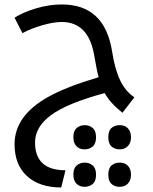

<svg xmlns="http://www.w3.org/2000/svg" viewBox="-20 -515 684 856"><path d="M136.2 120.1Q136.2 244.1 272 244.1L252.9 320.8Q156.2 320.8 100.6 270.3Q44.9 219.7 44.9 127.9Q44.9 0 196.8 -84Q275.4 -127.9 419.9 -170.9Q412.1 -197.3 399.9 -268.6Q374.5 -417 254.9 -417Q219.2 -417 168.9 -402.6Q118.7 -388.2 80.1 -367.2L44.9 -436Q83.5 -460.9 141.6 -478Q199.7 -495.1 255.9 -495.1Q447.3 -495.1 480 -284.2Q492.2 -206.1 515.6 -157Q539.1 -107.9 579.1 -81.1L525.9 -12.2Q469.7 -57.1 446.8 -100.1Q279.3 -54.7 207.8 -2Q136.2 50.8 136.2 120.1ZM550 136.5Q536.1 150.9 513.9 150.9Q491.7 150.9 477.3 138.2Q462.9 125.5 462.9 96.7Q462.9 67.9 477.3 55.4Q491.7 43 514.4 43Q537.1 43 550.5 57.4Q564 71.8 564 96.9Q564 122.1 550 136.5ZM393.3 138.2Q378.4 150.9 356.7 150.9Q335 150.9 321 137Q307.1 123 307.1 95.7Q307.1 68.4 322 55.7Q336.9 43 357.7 43Q378.4 43 393.3 55.7Q408.2 68.4 408.2 96.9Q408.2 125.5 393.3 138.2ZM550 303.5Q536.1 317.9 513.9 317.9Q491.7 317.9 477.3 305.2Q462.9 292.5 462.9 263.7Q462.9 234.9 477.3 222.4Q491.7 210 514.4 210Q537.1 210 550.5 224.4Q564 238.8 564 263.9Q564 289.1 550 303.5ZM393.3 305.2Q378.4 317.9 356.7 317.9Q335 317.9 321 304Q307.1 290 307.1 262.7Q307.1 235.4 322 222.7Q336.9 210 357.7 210Q378.4 210 393.3 222.7Q408.2 235.4 408.2 263.9Q408.2 292.5 393.3 305.2Z"/></svg>

Font: DroidArabicKufi
Style: Regular
Weight: 400
Designer: Pascal Zoghbi
Foundry: Ascender Corporation
Version: Version 1.00